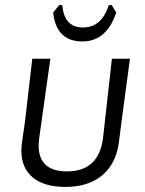

<svg xmlns="http://www.w3.org/2000/svg" viewBox="-20 -729 570 755"><path d="M457 -244 448 -173Q438 -88 383.5 -41Q329 6 237 6Q154 6 109 -31Q64 -68 64 -137Q64 -154 67 -173L78 -249L107 -498H178L134 -185Q132 -165 132 -156Q132 -106 160 -80.5Q188 -55 243 -55Q368 -55 385 -185L420 -498H491ZM437 -680Q420 -626 386.5 -596Q353 -566 304 -566Q201 -566 189 -680L213 -709H225Q232 -621 306 -621Q343 -621 368 -642.5Q393 -664 408 -709H419Z"/></svg>

Font: Alegreya Sans SC
Style: Italic
Weight: 400
Italic angle: -7°
Designer: Juan Pablo del Peral
Foundry: Huerta Tipografica
Version: Version 2.008; ttfautohint (v1.6)